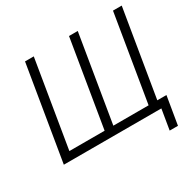

<svg xmlns="http://www.w3.org/2000/svg" viewBox="-186 -928 1299 1283"><g transform="rotate(-30 463.0 -286.0)"><path d="M161.6 -727.5H229L118.7 -60.5H390.6L501 -727.5H568.4L458 -60.5H730L840.3 -727.5H907.7L787.1 0H41ZM767.6 156.2 793.5 0H751.5L761.2 -60.5H867.7L831.5 156.2Z"/></g></svg>

Font: Inter 24pt Light
Style: Italic
Weight: 300
Italic angle: -9.3988°
Designer: Rasmus Andersson
Foundry: rsms
Version: Version 4.001;git-66647c0bb